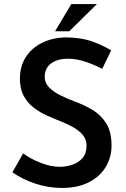

<svg xmlns="http://www.w3.org/2000/svg" viewBox="-20 -917 622 945"><path d="M483 -578Q443 -599 399.5 -613.5Q356 -628 316 -628Q262 -628 231 -604.5Q200 -581 200 -538Q200 -509 221.5 -487Q243 -465 277 -448Q311 -431 349 -417Q393 -401 434.5 -376.5Q476 -352 502.5 -310.5Q529 -269 529 -200Q529 -143 500.5 -95.5Q472 -48 417.5 -20Q363 8 285 8Q218 8 154.5 -13Q91 -34 41 -69L94 -162Q130 -135 180.5 -115.5Q231 -96 274 -96Q305 -96 335.5 -106Q366 -116 386 -139Q406 -162 406 -200Q406 -230 388.5 -251.5Q371 -273 342.5 -289.5Q314 -306 281 -319Q247 -332 211.5 -348Q176 -364 145.5 -387.5Q115 -411 96.5 -445.5Q78 -480 78 -529Q78 -590 106 -634.5Q134 -679 183.5 -704.5Q233 -730 298 -733Q376 -733 430.5 -714Q485 -695 527 -669ZM457 -897 321 -763H251L331 -897Z"/></svg>

Font: Reem Kufi Medium
Style: Regular
Weight: 500
Designer: Khaled Hosny
Version: Version 1.001